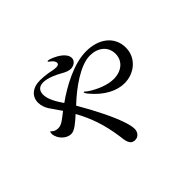

<svg xmlns="http://www.w3.org/2000/svg" viewBox="-175 -1043 1350 1350"><g transform="rotate(-45 500.0 -368.5)"><path d="M673 -640C548 -640 406 -561 307 -491C275 -538 243 -591 243 -637C243 -674 262 -699 305 -699C349 -699 408 -672 449 -648C470 -636 491 -628 510 -628C536 -628 569 -645 569 -677C569 -723 510 -757 475 -772C459 -779 445 -783 437 -783C435 -783 431 -783 431 -780C431 -776 439 -771 449 -763C459 -755 472 -740 472 -727C472 -715 464 -708 445 -708C426 -708 397 -714 378 -718C349 -722 325 -725 300 -725C223 -725 178 -683 178 -623C178 -595 189 -560 214 -528C231 -504 247 -481 262 -458C257 -455 253 -451 249 -448C219 -426 187 -395 153 -395C134 -395 115 -400 102 -415C99 -418 98 -419 96 -419C95 -419 94 -418 94 -418C93 -416 93 -414 92 -410C92 -405 91 -400 91 -395C97 -349 139 -302 189 -302C222 -302 263 -339 309 -380C365 -279 399 -179 417 -52C423 -5 425 46 476 46C508 46 529 19 529 -13C529 -52 504 -128 451 -237C420 -300 389 -357 353 -419C445 -507 575 -600 670 -600C747 -600 807 -556 807 -481C807 -411 752 -364 672 -364C614 -364 543 -392 483 -432C471 -441 464 -449 460 -449C458 -449 457 -448 457 -446C457 -441 460 -434 470 -422C544 -331 630 -289 705 -289C803 -289 889 -358 889 -460C889 -574 795 -640 673 -640Z"/></g></svg>

Font: Shippori Mincho OTF SemiBold
Style: Regular
Weight: 600
Designer: FONTDASU
Foundry: FONTDASU / Google Inc. / but / Adobe
Version: Version 3.300;hotconv 1.0.109;makeotfexe 2.5.65596